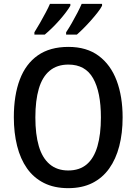

<svg xmlns="http://www.w3.org/2000/svg" viewBox="-20 -969 709 999"><path d="M618 -358Q618 -276 600.5 -208.5Q583 -141 548 -92Q513 -43 460 -16.5Q407 10 335 10Q262 10 208.5 -17Q155 -44 120.5 -93Q86 -142 69 -210Q52 -278 52 -359Q52 -473 83 -555Q114 -637 177 -681Q240 -725 336 -725Q431 -725 493.5 -678.5Q556 -632 587 -549.5Q618 -467 618 -358ZM164 -358Q164 -270 182 -208.5Q200 -147 238.5 -114.5Q277 -82 335 -82Q394 -82 431.5 -114Q469 -146 487 -208Q505 -270 505 -358Q505 -490 464.5 -561.5Q424 -633 336 -633Q277 -633 238.5 -601Q200 -569 182 -507.5Q164 -446 164 -358ZM511 -939Q504 -925 488.5 -905Q473 -885 453.5 -863Q434 -841 415 -822Q396 -803 380 -789H324V-801Q338 -822 353.5 -849Q369 -876 383 -903Q397 -930 405 -949H511ZM346 -939Q338 -925 323 -905Q308 -885 289 -863.5Q270 -842 250.5 -823Q231 -804 213 -789H159V-801Q173 -823 188 -849.5Q203 -876 217.5 -903Q232 -930 240 -949H346Z"/></svg>

Font: Noto Sans Display SemiCondensed Medium
Style: Regular
Weight: 500
Width: 4
Designer: Monotype Design Team
Foundry: Monotype Imaging Inc.
Version: Version 2.003